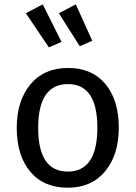

<svg xmlns="http://www.w3.org/2000/svg" viewBox="-20 -852 624 884"><path d="M176.8 -832 263.2 -659.2 205.1 -633.8 99.1 -791ZM329.1 -832 404.8 -664.1 347.2 -639.2 251 -791ZM293 -539.1Q403.8 -539.1 465.3 -465.1Q526.9 -391.1 526.9 -264.2Q526.9 -139.6 464.4 -63.7Q401.9 12.2 292 12.2Q180.7 12.2 118.9 -62Q57.1 -136.2 57.1 -263.2Q57.1 -387.7 119.9 -463.4Q182.6 -539.1 293 -539.1ZM293 -464.8Q155.8 -464.8 155.8 -263.2Q155.8 -62 292 -62Q428.2 -62 428.2 -264.2Q428.2 -464.8 293 -464.8Z"/></svg>

Font: FiraGO
Style: Regular
Weight: 400
Designer: bBox Type
Foundry: bBox Type GmbH
Version: Version 1.001;PS 001.001;hotconv 1.0.88;makeotf.lib2.5.64775